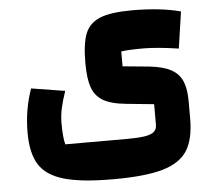

<svg xmlns="http://www.w3.org/2000/svg" viewBox="-54 -539 991 887"><g transform="rotate(-5 442.0 -95.0)"><path d="M94 -161 250 -136Q235 -92 227.5 -57.5Q220 -23 220 11Q220 77 229 110H510Q565 110 595.5 105.5Q626 101 640 89.5Q654 78 654 57V-39L524 -52Q454 -59 418 -81Q382 -103 368 -144Q354 -185 354 -256Q354 -346 372.5 -392.5Q391 -439 441 -459.5Q491 -480 590 -480Q722 -480 815 -455L790 -285Q689 -300 628 -300Q555 -300 524 -295V-226L648 -214Q712 -207 748 -187Q784 -167 799 -131.5Q814 -96 814 -39V41Q814 137 780.5 190Q747 243 666 266.5Q585 290 436 290Q288 290 207.5 266.5Q127 243 93.5 190Q60 137 60 41Q60 -65 94 -161Z"/></g></svg>

Font: Changa Black
Style: Regular
Weight: 900
Designer: Eduardo Rodriguez Tunni
Foundry: Eduardo Rodriguez Tunni
Version: Version 2.001; ttfautohint (v1.5.10-5e6f)